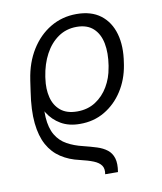

<svg xmlns="http://www.w3.org/2000/svg" viewBox="-87 -623 779 925"><g transform="rotate(-10 303.0 -160.5)"><path d="M415 231.4 352.5 231Q357.4 204.6 346.4 188.5Q335.4 172.4 309.8 161.9Q284.2 151.4 244.1 142.1Q192.9 130.9 153.8 105.2Q114.7 79.6 91.1 36.9Q67.4 -5.9 60.8 -70.1Q54.2 -134.3 67.9 -223.6L75.7 -277.8L137.2 -272.9L129.9 -223.1Q113.8 -142.6 117.4 -88.9Q121.1 -35.2 141.1 -1.7Q161.1 31.7 194.6 50.3Q228 68.8 271.5 79.1Q307.1 87.9 336.4 97.2Q365.7 106.4 385.7 122.1Q405.8 137.7 413.8 163.8Q421.9 189.9 415 231.4ZM275.4 -28.8Q221.7 -28.8 183.1 -51.3Q144.5 -73.7 120.4 -112.3Q96.2 -150.9 85.4 -198.7Q83.5 -211.9 80.1 -223.9Q76.7 -235.8 75 -247.6Q73.2 -259.3 74.7 -270.5L76.2 -280.3Q88.4 -362.3 126.5 -423.6Q164.6 -484.9 221.9 -519Q279.3 -553.2 349.6 -553.2Q421.9 -553.2 467.3 -518.6Q512.7 -483.9 530 -422.9Q547.4 -361.8 534.2 -281.2L532.7 -271Q521.5 -202.1 486.3 -147.2Q451.2 -92.3 397.2 -60.3Q343.3 -28.3 275.4 -28.8ZM273.4 -90.3Q324.7 -90.3 363 -115.2Q401.4 -140.1 425.5 -181.2Q449.7 -222.2 457.5 -271L459.5 -281.2Q469.2 -342.3 460 -389.9Q450.7 -437.5 420.9 -464.8Q391.1 -492.2 339.8 -492.2Q288.6 -492.2 249.3 -464.8Q210 -437.5 184.6 -390.1Q159.2 -342.8 149.9 -281.2L148.9 -272.9Q141.6 -223.1 151.9 -181.6Q162.1 -140.1 192.1 -115.2Q222.2 -90.3 273.4 -90.3Z"/></g></svg>

Font: Inter 18pt Light
Style: Italic
Weight: 300
Italic angle: -9.3988°
Designer: Rasmus Andersson
Foundry: rsms
Version: Version 4.001;git-66647c0bb